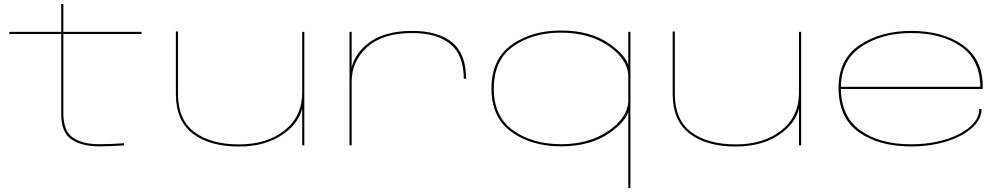

<svg xmlns="http://www.w3.org/2000/svg" viewBox="-20 -748 5186 988"><path d="M488 5Q403.5 5 349.2 -29.8Q295 -64.5 295 -161.5V-573H28V-584H295V-727.5H306V-584H708.5V-573H306V-165Q306 -74 354.8 -40Q403.5 -6 490 -6Q557 -6 618 -11V0Q556 5 488 5Z M1535 0V-190Q1517.5 -118.5 1448 -65.5Q1354.5 6 1210 6Q1059 6 972 -60.5Q885 -127 885 -264V-586H896V-265Q896 -131.5 980.5 -68.2Q1065 -5 1210 -5Q1353 -5 1444 -76.8Q1535 -148.5 1535 -271.5V-584H1546V0Z M2366.5 -342.5Q2366.5 -463.5 2298 -520.8Q2229.5 -578 2099.5 -578Q1949.5 -578 1869.5 -505.5Q1789.5 -433 1789.5 -326.5V0H1778.5V-584H1789.5V-401.5Q1807 -469 1866 -518.5Q1950 -589 2100.5 -589Q2235 -589 2306.8 -529.8Q2378.5 -470.5 2378.5 -342.5Z M3213 220V-172.5Q3198 -122 3118.5 -65Q3020 5 2867 5Q2715 5 2612 -69Q2509 -143 2509 -293Q2509 -443 2612 -517Q2715 -591 2867 -591Q3020 -591 3118.5 -521Q3198 -464 3213 -413.5V-584H3224V220ZM3213 -364Q3206.5 -444.5 3114 -510Q3014 -580 2867 -580Q2720 -580 2620.5 -509Q2521 -438 2521 -293Q2521 -148 2620.5 -77Q2720 -6 2867 -6Q3014 -6 3114 -76.5Q3206.5 -141.5 3213 -222Z M4091.5 0V-190Q4074 -118.5 4004.5 -65.5Q3911 6 3766.5 6Q3615.5 6 3528.5 -60.5Q3441.5 -127 3441.5 -264V-586H3452.5V-265Q3452.5 -131.5 3537 -68.2Q3621.5 -5 3766.5 -5Q3909.5 -5 4000.5 -76.8Q4091.5 -148.5 4091.5 -271.5V-584H4102.5V0Z M4669 5.5Q4502 5.5 4398.5 -68.5Q4295 -142.5 4295 -296.5Q4295 -444 4404.2 -516.5Q4513.5 -589 4669 -589Q4830 -589 4933.5 -516.8Q5037 -444.5 5037 -302V-290H4307Q4309 -149.5 4405.5 -78.5Q4504 -5.5 4669 -5.5Q4740 -5.5 4803.2 -19.2Q4866.5 -33 4915 -57.8Q4963.5 -82.5 4991.2 -115.8Q5019 -149 5019 -187.5H5031Q5031 -146.5 5002.5 -111.5Q4974 -76.5 4924.2 -50.2Q4874.5 -24 4809 -9.2Q4743.5 5.5 4669 5.5ZM4307 -301.5H5024.5Q5022.5 -441 4925 -509Q4825.5 -578 4669 -578Q4516.5 -578 4412 -507.5Q4309 -438 4307 -301.5Z"/></svg>

Font: Anybody UltraExpanded Thin
Style: Regular
Weight: 100
Width: 9
Designer: Tyler Finck
Foundry: Etcetera Type Company
Version: Version 1.010; ttfautohint (v1.8.3) -l 8 -r 50 -G 200 -x 14 